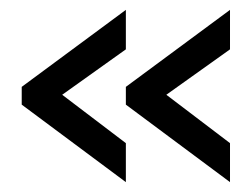

<svg xmlns="http://www.w3.org/2000/svg" viewBox="-20 -484 508 389"><path d="M446 -115 235 -272V-308L446 -464V-384L317 -292L446 -194ZM235 -115 24 -272V-308L235 -464V-384L106 -292L235 -194Z"/></svg>

Font: Stick No Bills
Style: Regular
Weight: 400
Version: Version 2.000